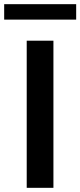

<svg xmlns="http://www.w3.org/2000/svg" viewBox="-51 -900 385 920"><path d="M77 0V-705H205V0ZM-31 -806V-880H314V-806Z"/></svg>

Font: Nunito Sans
Style: Bold
Weight: 700
Designer: Vernon Adams
Foundry: Vernon Adams
Version: Version 3.101; ttfautohint (v1.8.4.7-5d5b);gftools[0.9.27]